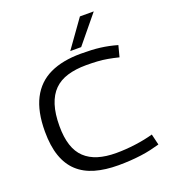

<svg xmlns="http://www.w3.org/2000/svg" viewBox="-164 -1045 1040 1174"><g transform="rotate(-20 356.0 -458.0)"><path d="M51 -337Q51 -467 93.5 -549.5Q136 -632 218 -671Q300 -710 420 -710Q457 -710 487.5 -708.5Q518 -707 545.5 -703.5Q573 -700 599.5 -694.5Q626 -689 654 -681L635 -608Q599 -617 565.5 -623Q532 -629 498 -631Q464 -633 427 -633Q358 -633 305 -617Q252 -601 217 -566Q182 -531 164 -474.5Q146 -418 146 -338Q146 -265 163 -213Q180 -161 214.5 -128.5Q249 -96 299.5 -80.5Q350 -65 417 -65Q478 -65 542 -73.5Q606 -82 659 -97L676 -26Q648 -18 617.5 -11Q587 -4 553 0.5Q519 5 482 7.5Q445 10 404 10Q319 10 253 -9Q187 -28 142 -69.5Q97 -111 74 -177Q51 -243 51 -337ZM365 -747 493 -926H583L436 -747Z"/></g></svg>

Font: Georama SemiExpanded
Style: Regular
Weight: 400
Width: 6
Designer: Jean-Baptiste Levee
Foundry: Production Type
Version: Version 1.001